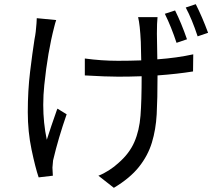

<svg xmlns="http://www.w3.org/2000/svg" viewBox="-20 -830 1040 919"><path d="M825 -625Q800 -701 769 -764L818 -780Q848 -720 875 -642ZM165 19Q149 -28 131 -114Q113 -200 113 -293Q113 -396 124 -486.5Q135 -577 145 -641Q149 -661 151 -678Q156 -726 156 -743L249 -734Q244 -720 240 -703Q208 -580 192 -423Q187 -375 187 -328Q187 -242 204 -161Q225 -227 252 -303Q254 -306 255 -310L299 -283Q259 -168 235 -66L234 -62L231 -28Q231 -18 232 -7.5Q233 3 233 11ZM525 69 451 11Q475 2 501.5 -15Q528 -32 547 -50Q599 -95 623 -150Q647 -205 652.5 -276Q658 -347 658 -465H655Q600 -463 546 -463Q488 -463 386 -469V-550Q466 -539 545 -539Q599 -539 656 -541L654 -629Q650 -712 641 -748H734Q731 -721 731 -669L733 -546Q828 -553 905 -570L904 -488Q830 -476 734 -469Q734 -356 730 -283Q726 -210 707 -147.5Q688 -85 645 -31Q602 23 525 69ZM926 -656Q899 -738 869 -794L917 -810Q948 -749 976 -673Z"/></svg>

Font: Source Han Sans & Saira Hybrid
Style: Regular
Weight: 400
Designer: Ryoko NISHIZUKA 西塚涼子 (kana & ideographs); Paul D. Hunt (Latin, Greek & Cyrillic); Wenlong ZHANG 张文龙 (bopomofo); Sandoll 
Foundry: Adobe Systems Incorporated
Version: Version 1.00;August 2, 2021;FontCreator 13.0.0.2675 64-bit